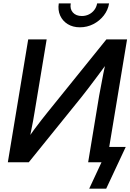

<svg xmlns="http://www.w3.org/2000/svg" viewBox="-20 -961 772 1137"><path d="M611.8 0H502L566.9 -392.6Q570.8 -412.1 576.9 -445.8Q583 -479.5 592 -525.4Q601.1 -571.3 613.3 -626.5L627.4 -605Q589.8 -553.7 558.6 -512Q527.3 -470.2 503.4 -438.7Q479.5 -407.2 462.9 -386.7L150.4 0H26.4L147 -727.5H256.3L185.1 -298.8Q182.1 -278.8 175.8 -244.4Q169.4 -210 161.6 -172.1Q153.8 -134.3 147 -103L137.7 -131.3Q159.7 -163.6 182.9 -194.6Q206.1 -225.6 226.3 -251.5Q246.6 -277.3 260.3 -294.4L609.9 -727.5H732.4ZM453.1 -799.3Q411.6 -799.3 381.1 -818.1Q350.6 -836.9 336.2 -869.1Q321.8 -901.4 328.1 -940.9H398.9Q393.1 -907.7 411.6 -887Q430.2 -866.2 464.8 -866.2Q487.3 -866.2 506.6 -875.7Q525.9 -885.3 538.6 -902.1Q551.3 -918.9 555.2 -940.9H626Q619.6 -901.4 594.5 -869.1Q569.3 -836.9 532.5 -818.1Q495.6 -799.3 453.1 -799.3ZM508.3 156.2 581.1 0H546.9L562 -90.8H724.6L608.9 156.2Z"/></svg>

Font: Inter 28pt Medium
Style: Italic
Weight: 500
Italic angle: -9.3988°
Designer: Rasmus Andersson
Foundry: rsms
Version: Version 4.001;git-66647c0bb